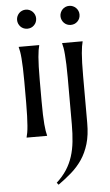

<svg xmlns="http://www.w3.org/2000/svg" viewBox="-63 -741 604 1054"><g transform="rotate(-5 239.0 -213.5)"><path d="M78.1 -309.1Q78.1 -350.6 76.9 -381.6Q75.7 -412.6 74 -435.1Q72.3 -457.5 69.6 -472.7Q66.9 -487.8 64 -498V-500H176.8V-498Q173.8 -487.8 171.4 -472.7Q168.9 -457.5 167 -435.1Q165 -412.6 164.1 -381.6Q163.1 -350.6 163.1 -309.1V-190.9Q163.1 -149.4 164.1 -118.4Q165 -87.4 167 -64.9Q168.9 -42.5 171.4 -27.3Q173.8 -12.2 176.8 -2V0H64V-2Q66.9 -12.2 69.6 -27.3Q72.3 -42.5 74 -64.9Q75.7 -87.4 76.9 -118.4Q78.1 -149.4 78.1 -190.9ZM67.9 -647.9Q67.9 -658.7 72 -668.2Q76.2 -677.7 83 -684.8Q89.8 -691.9 99.4 -696Q108.9 -700.2 120.1 -700.2Q131.3 -700.2 140.9 -696Q150.4 -691.9 157.5 -684.8Q164.6 -677.7 168.7 -668.2Q172.9 -658.7 172.9 -647.9Q172.9 -625.5 157.7 -610.4Q142.6 -595.2 120.1 -595.2Q108.9 -595.2 99.4 -599.4Q89.8 -603.5 83 -610.6Q76.2 -617.7 72 -627.2Q67.9 -636.7 67.9 -647.9ZM317.4 -309.1Q317.4 -350.6 316.2 -381.6Q314.9 -412.6 313.2 -435.1Q311.5 -457.5 308.8 -472.7Q306.2 -487.8 303.2 -498V-500H416V-498Q413.1 -487.8 410.6 -472.7Q408.2 -457.5 406.2 -435.1Q404.3 -412.6 403.3 -381.6Q402.3 -350.6 402.3 -309.1V-50.8Q402.3 15.1 387.9 63.5Q373.5 111.8 348.4 148.9Q323.2 186 289.3 215.6Q255.4 245.1 216.3 272.9L207 261.2Q240.7 230.5 262.2 197.3Q283.7 164.1 295.9 126.2Q308.1 88.4 312.7 44.7Q317.4 1 317.4 -50.8ZM307.1 -647.9Q307.1 -658.7 311.3 -668.2Q315.4 -677.7 322.3 -684.8Q329.1 -691.9 338.6 -696Q348.1 -700.2 359.4 -700.2Q370.6 -700.2 380.1 -696Q389.6 -691.9 396.7 -684.8Q403.8 -677.7 408 -668.2Q412.1 -658.7 412.1 -647.9Q412.1 -625.5 397 -610.4Q381.8 -595.2 359.4 -595.2Q348.1 -595.2 338.6 -599.4Q329.1 -603.5 322.3 -610.6Q315.4 -617.7 311.3 -627.2Q307.1 -636.7 307.1 -647.9Z"/></g></svg>

Font: Marcellus
Style: Regular
Weight: 400
Designer: Astigmatic (AOETI)
Foundry: Astigmatic (AOETI)
Version: Version 1.000